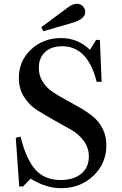

<svg xmlns="http://www.w3.org/2000/svg" viewBox="-20 -980 639 1009"><path d="M302 -780Q388 -780 453 -718L485 -770H505L514 -550H488Q441 -737 307 -737Q250 -737 217 -706.5Q184 -676 184 -623Q184 -584 203.5 -552Q223 -520 254.5 -498.5Q286 -477 323.5 -457Q361 -437 399 -415Q437 -393 468.5 -367.5Q500 -342 519.5 -303.5Q539 -265 539 -217Q539 -121 470.5 -56Q402 9 301 9Q222 9 141 -41L101 0H81L63 -256L88 -262Q118 -141 167 -87.5Q216 -34 298 -34Q367 -34 407 -67Q447 -100 447 -158Q447 -204 419.5 -240.5Q392 -277 351.5 -299.5Q311 -322 263 -349Q215 -376 174.5 -401.5Q134 -427 106.5 -470.5Q79 -514 79 -569Q79 -660 143 -720Q207 -780 302 -780ZM208 -816 197 -837 341 -944Q363 -960 385 -960Q402 -960 415 -947.5Q428 -935 428 -917Q428 -880 360 -860Z"/></svg>

Font: Libre Caslon Text
Style: Regular
Weight: 400
Designer: Pablo Impallari, Rodrigo Fuenzalida
Foundry: Pablo Impallari, Rodrigo Fuenzalida
Version: Version 1.002